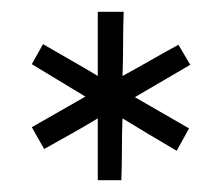

<svg xmlns="http://www.w3.org/2000/svg" viewBox="-20 -740 375 326"><path d="M186 -434H146V-539Q123 -525 100.5 -512.5Q78 -500 55 -487L34 -524Q62 -540 79.5 -550Q97 -560 125 -576Q97 -593 79.5 -603.5Q62 -614 34 -631L53 -665Q77 -651 100 -638Q123 -625 146 -611V-720H190Q189 -692 189 -665Q189 -638 188 -611Q212 -624 235.5 -637.5Q259 -651 283 -664L303 -630Q279 -616 256 -602.5Q233 -589 209 -575L301 -522L280 -484Q251 -501 233.5 -511.5Q216 -522 188 -539Q187 -513 187 -486.5Q187 -460 186 -434Z"/></svg>

Font: Josefin Slab
Style: Regular
Weight: 400
Designer: Santiago Orozco
Foundry: Typemade
Version: Version 2.000